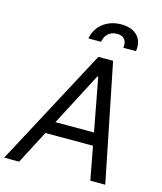

<svg xmlns="http://www.w3.org/2000/svg" viewBox="-156 -1048 967 1147"><g transform="rotate(15 328.0 -475.0)"><path d="M72.4 0 180 -206H474.1L512.8 0H605.1L458.8 -727.3H367.9L-19.9 0ZM220.9 -284.1 392 -612.2H397.7L459.5 -284.1ZM282 -818.2H360.1C365.8 -855.1 389.9 -889.2 441.1 -889.2C489.3 -889.2 503.6 -856.5 497.9 -818.2H576C588.8 -894.9 541.9 -950.3 451 -950.3C360.1 -950.3 294.7 -894.9 282 -818.2Z"/></g></svg>

Font: Margiela Sans
Style: Italic
Weight: 400
Italic angle: -9.39999°
Designer: Stefan Endress, Andreas Faust
Version: Version 1.100;FEAKit 1.0